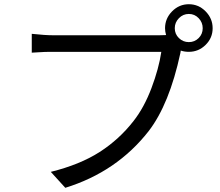

<svg xmlns="http://www.w3.org/2000/svg" viewBox="-20 -851 1040 906"><path d="M824.2 -671.4Q843.8 -652.3 871.1 -652.3Q898.4 -652.3 917.5 -671.4Q936.5 -690.4 936.5 -717.8Q936.5 -745.1 917.5 -765.1Q898.4 -785.2 871.1 -785.2Q843.8 -785.2 824.2 -765.1Q804.7 -745.1 804.7 -717.8Q804.7 -690.4 824.2 -671.4ZM230.5 -684.6H731.4Q752 -684.6 763.7 -685.5Q758.8 -702.1 758.8 -717.8Q758.8 -763.7 792 -797.4Q825.2 -831.1 871.1 -831.1Q917 -831.1 950.2 -797.4Q983.4 -763.7 983.4 -717.8Q983.4 -671.9 950.2 -639.2Q917 -606.4 871.1 -606.4Q850.6 -606.4 833 -612.3L831.1 -600.6Q779.3 -359.4 681.6 -232.4Q531.2 -40 288.1 35.2L219.7 -40Q357.4 -74.2 450.2 -133.8Q543 -193.4 610.4 -280.3Q660.2 -343.8 694.8 -435.5Q729.5 -527.3 741.2 -606.4H228.5Q210.9 -606.4 192.9 -606Q174.8 -605.5 156.2 -604Q137.7 -602.5 129.9 -602.5V-691.4Q193.4 -684.6 230.5 -684.6Z"/></svg>

Font: GenYoGothic TW TTF Regular
Style: Regular
Weight: 400
Version: Version 1.300